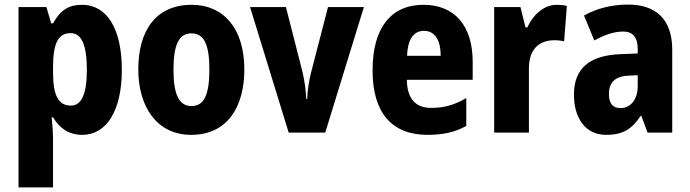

<svg xmlns="http://www.w3.org/2000/svg" viewBox="-20 -673 3020 840"><path d="M339 -652C282 -652 245 -630 212 -571H204L183 -642H61V147H212V-69C212 -91 210 -120 206 -160H212C241 -111 282 -83 340 -83C445 -83 513 -187 513 -367C513 -549 447 -652 339 -652ZM289 -528C337 -528 360 -476 360 -367C360 -262 337 -211 290 -211C234 -211 212 -258 212 -357V-382C213 -484 234 -528 289 -528Z M1049 -369C1049 -551 956 -652 819 -652C660 -652 585 -537 585 -369C585 -208 665 -83 816 -83C979 -83 1049 -211 1049 -369ZM739 -368C739 -476 762 -527 817 -527C874 -527 896 -476 896 -369C896 -261 874 -209 818 -209C762 -209 739 -262 739 -368Z M1243 -93H1403L1572 -642H1415L1340 -352C1330 -310 1325 -274 1324 -240H1320C1318 -279 1313 -316 1304 -356L1231 -642H1074Z M1833 -652C1691 -652 1610 -552 1610 -365C1610 -182 1692 -83 1851 -83C1919 -83 1972 -95 2020 -122V-244C1967 -213 1922 -201 1867 -201C1797 -201 1761 -242 1760 -324H2048V-403C2048 -560 1969 -652 1833 -652ZM1835 -538C1882 -538 1908 -498 1908 -429H1761C1764 -508 1794 -538 1835 -538Z M2416 -652C2356 -652 2310 -604 2287 -553H2279L2257 -642H2142V-93H2294V-371C2293 -456 2337 -497 2406 -497C2421 -497 2438 -495 2448 -492L2460 -647C2444 -651 2429 -652 2416 -652Z M2728 -653C2656 -653 2590 -636 2535 -605L2580 -496C2628 -522 2668 -535 2707 -535C2749 -535 2770 -509 2770 -459V-439L2692 -436C2561 -430 2491 -376 2491 -259C2491 -160 2538 -83 2632 -83C2706 -83 2745 -109 2783 -166H2786L2813 -93H2921V-456C2921 -588 2850 -653 2728 -653ZM2731 -342 2770 -344V-296C2770 -237 2738 -200 2695 -200C2663 -200 2644 -218 2644 -262C2644 -311 2670 -340 2731 -342Z"/></svg>

Font: Noto Sans Kannada UI Condensed ExtraBold
Style: Regular
Weight: 800
Width: 3
Designer: Jelle Bosma - Monotype Design Team
Foundry: Monotype Imaging Inc.
Version: Version 2.005